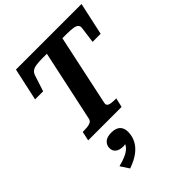

<svg xmlns="http://www.w3.org/2000/svg" viewBox="-290 -855 1348 1348"><g transform="rotate(-45 384.5 -181.0)"><path d="M236 -104 350 -635H310Q268 -635 242.5 -631Q217 -627 203.5 -616Q190 -605 184 -587L145 -467H65L118 -710H769L716 -467H636L652 -587Q655 -605 645 -616Q635 -627 611 -631Q587 -635 544 -635H504L391 -105Q387 -83 406 -76Q425 -69 455 -69H473L457 0H125L140 -69H157Q188 -69 210 -76Q232 -83 236 -104ZM194 348 152 284Q195 273 224 260Q253 247 271 229.5Q289 212 295 187Q297 182 300.5 182Q304 182 307.5 184Q311 186 311 191Q304 197 293.5 201Q283 205 271 205Q233 205 212.5 189Q192 173 192 145Q192 115 213.5 95.5Q235 76 277 76Q323 76 344.5 97Q366 118 366 155Q366 197 347.5 233.5Q329 270 291.5 298.5Q254 327 194 348Z"/></g></svg>

Font: Roboto Serif SemiBold
Style: Italic
Weight: 600
Italic angle: -10°
Version: Version 1.007